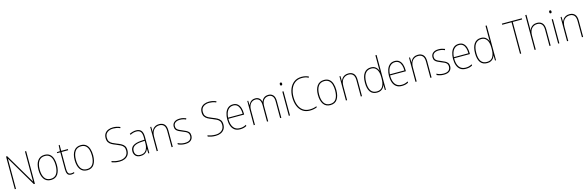

<svg xmlns="http://www.w3.org/2000/svg" viewBox="90 -2399 12401 4049"><g transform="rotate(-15 6290.5 -375.0)"><path d="M533 0H510L121 -658H119Q120 -623 120 -591Q120 -559 120 -519V0H94V-714H118L506 -58H508Q507 -95 507 -132.5Q507 -170 507 -200V-714H533Z M1084 -264Q1084 -139 1035 -64.5Q986 10 883 10Q782 10 731.5 -64.5Q681 -139 681 -265Q681 -393 734 -465.5Q787 -538 886 -538Q957 -538 1000.5 -502.5Q1044 -467 1064 -405Q1084 -343 1084 -264ZM708 -265Q708 -150 751 -82.5Q794 -15 883 -15Q973 -15 1015 -81.5Q1057 -148 1057 -264Q1057 -336 1040.5 -392Q1024 -448 986 -480.5Q948 -513 886 -513Q798 -513 753 -447.5Q708 -382 708 -265Z M1327 -15Q1348 -15 1364.5 -18Q1381 -21 1394 -27V-2Q1380 3 1364.5 6.5Q1349 10 1327 10Q1266 10 1244.5 -27Q1223 -64 1223 -130V-503H1153V-524L1221 -528L1228 -658H1249V-528H1394V-503H1249V-130Q1249 -74 1265 -44.5Q1281 -15 1327 -15Z M1875 -264Q1875 -139 1826 -64.5Q1777 10 1674 10Q1573 10 1522.5 -64.5Q1472 -139 1472 -265Q1472 -393 1525 -465.5Q1578 -538 1677 -538Q1748 -538 1791.5 -502.5Q1835 -467 1855 -405Q1875 -343 1875 -264ZM1499 -265Q1499 -150 1542 -82.5Q1585 -15 1674 -15Q1764 -15 1806 -81.5Q1848 -148 1848 -264Q1848 -336 1831.5 -392Q1815 -448 1777 -480.5Q1739 -513 1677 -513Q1589 -513 1544 -447.5Q1499 -382 1499 -265Z M2601 -182Q2601 -118 2572.5 -75.5Q2544 -33 2495.5 -11.5Q2447 10 2385 10Q2331 10 2289.5 2Q2248 -6 2215 -18V-47Q2250 -33 2293 -24Q2336 -15 2387 -15Q2468 -15 2521 -57Q2574 -99 2574 -182Q2574 -231 2553.5 -261Q2533 -291 2494 -311.5Q2455 -332 2400 -353Q2349 -372 2309 -394Q2269 -416 2245.5 -451Q2222 -486 2222 -544Q2222 -604 2249 -644Q2276 -684 2323 -704Q2370 -724 2429 -724Q2513 -724 2586 -690L2575 -668Q2535 -686 2497.5 -692.5Q2460 -699 2427 -699Q2351 -699 2300 -661Q2249 -623 2249 -546Q2249 -493 2271 -462Q2293 -431 2330.5 -411.5Q2368 -392 2413 -375Q2470 -354 2512 -331.5Q2554 -309 2577.5 -274.5Q2601 -240 2601 -182Z M2883 -537Q2958 -537 2994.5 -494Q3031 -451 3031 -353V0H3009L3006 -99H3004Q2993 -71 2973 -46Q2953 -21 2920.5 -5.5Q2888 10 2840 10Q2767 10 2731 -29.5Q2695 -69 2695 -129Q2695 -208 2754 -247.5Q2813 -287 2917 -295L3005 -301V-347Q3005 -437 2975.5 -474.5Q2946 -512 2883 -512Q2851 -512 2818.5 -504Q2786 -496 2749 -476L2739 -501Q2773 -517 2809.5 -527Q2846 -537 2883 -537ZM2918 -271Q2826 -265 2774.5 -231Q2723 -197 2723 -129Q2723 -75 2753.5 -44.5Q2784 -14 2840 -14Q2927 -14 2965.5 -71.5Q3004 -129 3005 -220V-277Z M3387 -538Q3461 -538 3502 -494Q3543 -450 3543 -357V0H3517V-352Q3517 -437 3482.5 -475Q3448 -513 3387 -513Q3314 -513 3266 -462Q3218 -411 3218 -305V0H3192V-528H3213L3216 -416H3218Q3227 -446 3248 -474Q3269 -502 3303 -520Q3337 -538 3387 -538Z M3984 -130Q3984 -66 3941 -28Q3898 10 3811 10Q3763 10 3723.5 -0.5Q3684 -11 3660 -23V-53Q3693 -35 3731.5 -25Q3770 -15 3811 -15Q3888 -15 3922.5 -46Q3957 -77 3957 -131Q3957 -168 3939.5 -191Q3922 -214 3891 -229Q3860 -244 3821 -259Q3780 -276 3746 -292.5Q3712 -309 3692 -335.5Q3672 -362 3672 -407Q3672 -466 3715 -502Q3758 -538 3837 -538Q3877 -538 3912.5 -529.5Q3948 -521 3975 -509L3963 -484Q3940 -497 3905.5 -505Q3871 -513 3837 -513Q3773 -513 3735.5 -486Q3698 -459 3698 -407Q3698 -370 3715.5 -349Q3733 -328 3762.5 -313.5Q3792 -299 3829 -284Q3869 -267 3904.5 -250Q3940 -233 3962 -205.5Q3984 -178 3984 -130Z M4697 -182Q4697 -118 4668.5 -75.5Q4640 -33 4591.5 -11.5Q4543 10 4481 10Q4427 10 4385.5 2Q4344 -6 4311 -18V-47Q4346 -33 4389 -24Q4432 -15 4483 -15Q4564 -15 4617 -57Q4670 -99 4670 -182Q4670 -231 4649.5 -261Q4629 -291 4590 -311.5Q4551 -332 4496 -353Q4445 -372 4405 -394Q4365 -416 4341.5 -451Q4318 -486 4318 -544Q4318 -604 4345 -644Q4372 -684 4419 -704Q4466 -724 4525 -724Q4609 -724 4682 -690L4671 -668Q4631 -686 4593.5 -692.5Q4556 -699 4523 -699Q4447 -699 4396 -661Q4345 -623 4345 -546Q4345 -493 4367 -462Q4389 -431 4426.5 -411.5Q4464 -392 4509 -375Q4566 -354 4608 -331.5Q4650 -309 4673.5 -274.5Q4697 -240 4697 -182Z M5000 -538Q5062 -538 5100 -504.5Q5138 -471 5155.5 -416Q5173 -361 5173 -295V-269H4828Q4827 -146 4874.5 -80.5Q4922 -15 5013 -15Q5053 -15 5084 -23Q5115 -31 5154 -51V-23Q5122 -6 5088.5 2Q5055 10 5013 10Q4939 10 4892.5 -24.5Q4846 -59 4824 -120Q4802 -181 4802 -261Q4802 -338 4823.5 -401Q4845 -464 4889 -501Q4933 -538 5000 -538ZM5000 -513Q4928 -513 4882.5 -457.5Q4837 -402 4829 -293H5147Q5147 -356 5131.5 -406Q5116 -456 5083.5 -484.5Q5051 -513 5000 -513Z M5774 -538Q5836 -538 5874.5 -496Q5913 -454 5913 -366V0H5887V-364Q5887 -444 5854.5 -478.5Q5822 -513 5774 -513Q5708 -513 5667 -468Q5626 -423 5626 -331V0H5600V-358Q5600 -443 5567 -478Q5534 -513 5486 -513Q5421 -513 5379 -464.5Q5337 -416 5337 -329V0H5311V-528H5331L5335 -431H5337Q5346 -454 5363.5 -479Q5381 -504 5410.5 -521Q5440 -538 5486 -538Q5540 -538 5572.5 -508.5Q5605 -479 5616 -430H5618Q5636 -477 5673.5 -507.5Q5711 -538 5774 -538Z M6090 -722Q6106 -722 6111 -712Q6116 -702 6116 -690Q6116 -677 6110.5 -667.5Q6105 -658 6089 -658Q6075 -658 6069.5 -667.5Q6064 -677 6064 -690Q6064 -702 6069.5 -712Q6075 -722 6090 -722ZM6102 -528V0H6076V-528Z M6548 -699Q6457 -699 6396 -653Q6335 -607 6304.5 -529.5Q6274 -452 6274 -359Q6274 -256 6304 -178.5Q6334 -101 6393 -58Q6452 -15 6537 -15Q6586 -15 6624.5 -23.5Q6663 -32 6691 -44V-19Q6663 -7 6624 1.5Q6585 10 6537 10Q6444 10 6379 -36Q6314 -82 6280.5 -165Q6247 -248 6247 -359Q6247 -460 6281 -543Q6315 -626 6382 -675Q6449 -724 6548 -724Q6630 -724 6700 -690L6689 -666Q6653 -686 6617.5 -692.5Q6582 -699 6548 -699Z M7185 -264Q7185 -139 7136 -64.5Q7087 10 6984 10Q6883 10 6832.5 -64.5Q6782 -139 6782 -265Q6782 -393 6835 -465.5Q6888 -538 6987 -538Q7058 -538 7101.5 -502.5Q7145 -467 7165 -405Q7185 -343 7185 -264ZM6809 -265Q6809 -150 6852 -82.5Q6895 -15 6984 -15Q7074 -15 7116 -81.5Q7158 -148 7158 -264Q7158 -336 7141.5 -392Q7125 -448 7087 -480.5Q7049 -513 6987 -513Q6899 -513 6854 -447.5Q6809 -382 6809 -265Z M7518 -538Q7592 -538 7633 -494Q7674 -450 7674 -357V0H7648V-352Q7648 -437 7613.5 -475Q7579 -513 7518 -513Q7445 -513 7397 -462Q7349 -411 7349 -305V0H7323V-528H7344L7347 -416H7349Q7358 -446 7379 -474Q7400 -502 7434 -520Q7468 -538 7518 -538Z M8004 10Q7904 10 7855.5 -58Q7807 -126 7807 -255Q7807 -392 7859.5 -465Q7912 -538 8010 -538Q8076 -538 8116 -502.5Q8156 -467 8170 -420H8172Q8170 -448 8170 -474Q8170 -500 8170 -526V-760H8196V0H8174L8172 -110H8170Q8160 -79 8139.5 -51.5Q8119 -24 8085.5 -7Q8052 10 8004 10ZM8004 -15Q8091 -15 8130.5 -77Q8170 -139 8170 -248V-284Q8170 -392 8129.5 -452.5Q8089 -513 8011 -513Q7925 -513 7879.5 -448Q7834 -383 7834 -255Q7834 -137 7875.5 -76Q7917 -15 8004 -15Z M8531 -538Q8593 -538 8631 -504.5Q8669 -471 8686.5 -416Q8704 -361 8704 -295V-269H8359Q8358 -146 8405.5 -80.5Q8453 -15 8544 -15Q8584 -15 8615 -23Q8646 -31 8685 -51V-23Q8653 -6 8619.5 2Q8586 10 8544 10Q8470 10 8423.5 -24.5Q8377 -59 8355 -120Q8333 -181 8333 -261Q8333 -338 8354.5 -401Q8376 -464 8420 -501Q8464 -538 8531 -538ZM8531 -513Q8459 -513 8413.5 -457.5Q8368 -402 8360 -293H8678Q8678 -356 8662.5 -406Q8647 -456 8614.5 -484.5Q8582 -513 8531 -513Z M9037 -538Q9111 -538 9152 -494Q9193 -450 9193 -357V0H9167V-352Q9167 -437 9132.5 -475Q9098 -513 9037 -513Q8964 -513 8916 -462Q8868 -411 8868 -305V0H8842V-528H8863L8866 -416H8868Q8877 -446 8898 -474Q8919 -502 8953 -520Q8987 -538 9037 -538Z M9634 -130Q9634 -66 9591 -28Q9548 10 9461 10Q9413 10 9373.5 -0.5Q9334 -11 9310 -23V-53Q9343 -35 9381.5 -25Q9420 -15 9461 -15Q9538 -15 9572.5 -46Q9607 -77 9607 -131Q9607 -168 9589.5 -191Q9572 -214 9541 -229Q9510 -244 9471 -259Q9430 -276 9396 -292.5Q9362 -309 9342 -335.5Q9322 -362 9322 -407Q9322 -466 9365 -502Q9408 -538 9487 -538Q9527 -538 9562.5 -529.5Q9598 -521 9625 -509L9613 -484Q9590 -497 9555.5 -505Q9521 -513 9487 -513Q9423 -513 9385.5 -486Q9348 -459 9348 -407Q9348 -370 9365.5 -349Q9383 -328 9412.5 -313.5Q9442 -299 9479 -284Q9519 -267 9554.5 -250Q9590 -233 9612 -205.5Q9634 -178 9634 -130Z M9929 -538Q9991 -538 10029 -504.5Q10067 -471 10084.5 -416Q10102 -361 10102 -295V-269H9757Q9756 -146 9803.5 -80.5Q9851 -15 9942 -15Q9982 -15 10013 -23Q10044 -31 10083 -51V-23Q10051 -6 10017.5 2Q9984 10 9942 10Q9868 10 9821.5 -24.5Q9775 -59 9753 -120Q9731 -181 9731 -261Q9731 -338 9752.5 -401Q9774 -464 9818 -501Q9862 -538 9929 -538ZM9929 -513Q9857 -513 9811.5 -457.5Q9766 -402 9758 -293H10076Q10076 -356 10060.5 -406Q10045 -456 10012.5 -484.5Q9980 -513 9929 -513Z M10408 10Q10308 10 10259.5 -58Q10211 -126 10211 -255Q10211 -392 10263.5 -465Q10316 -538 10414 -538Q10480 -538 10520 -502.5Q10560 -467 10574 -420H10576Q10574 -448 10574 -474Q10574 -500 10574 -526V-760H10600V0H10578L10576 -110H10574Q10564 -79 10543.5 -51.5Q10523 -24 10489.5 -7Q10456 10 10408 10ZM10408 -15Q10495 -15 10534.5 -77Q10574 -139 10574 -248V-284Q10574 -392 10533.5 -452.5Q10493 -513 10415 -513Q10329 -513 10283.5 -448Q10238 -383 10238 -255Q10238 -137 10279.5 -76Q10321 -15 10408 -15Z M11150 0H11124V-689H10920V-714H11355V-689H11150Z M11468 -495Q11468 -472 11467.5 -455.5Q11467 -439 11466 -420H11468Q11478 -449 11498.5 -476Q11519 -503 11553 -520.5Q11587 -538 11637 -538Q11711 -538 11752 -492.5Q11793 -447 11793 -353V0H11767V-351Q11767 -437 11732 -475Q11697 -513 11636 -513Q11564 -513 11516 -461.5Q11468 -410 11468 -301V0H11442V-760H11468Z M11971 -722Q11987 -722 11992 -712Q11997 -702 11997 -690Q11997 -677 11991.5 -667.5Q11986 -658 11970 -658Q11956 -658 11950.5 -667.5Q11945 -677 11945 -690Q11945 -702 11950.5 -712Q11956 -722 11971 -722ZM11983 -528V0H11957V-528Z M12346 -538Q12420 -538 12461 -494Q12502 -450 12502 -357V0H12476V-352Q12476 -437 12441.5 -475Q12407 -513 12346 -513Q12273 -513 12225 -462Q12177 -411 12177 -305V0H12151V-528H12172L12175 -416H12177Q12186 -446 12207 -474Q12228 -502 12262 -520Q12296 -538 12346 -538Z"/></g></svg>

Font: Noto Sans SemiCondensed Thin
Style: Regular
Weight: 100
Width: 4
Designer: Monotype Design Team
Foundry: Monotype Imaging Inc.
Version: Version 2.013; ttfautohint (v1.8.4.7-5d5b)